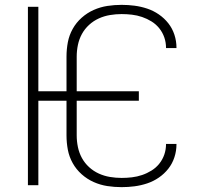

<svg xmlns="http://www.w3.org/2000/svg" viewBox="-20 -763 840 791"><path d="M481 8Q451 8 422 3.5Q393 -1 366 -13Q339 -25 316.5 -45Q294 -65 279.5 -91Q265 -117 259.5 -146Q254 -175 254 -205V-348H138V0H95V-735H138V-387H254V-530Q254 -560 259.5 -589Q265 -618 279.5 -644Q294 -670 316.5 -690Q339 -710 366 -722Q393 -734 422 -738.5Q451 -743 481 -743Q508 -743 534.5 -739.5Q561 -736 586.5 -727.5Q612 -719 634.5 -703.5Q657 -688 673.5 -667Q690 -646 698.5 -620Q707 -594 707 -567V-565H664V-566Q664 -588 657 -608.5Q650 -629 636.5 -646Q623 -663 604.5 -674.5Q586 -686 565.5 -693Q545 -700 523.5 -702.5Q502 -705 481 -705Q457 -705 433 -701Q409 -697 387 -687Q365 -677 347 -660.5Q329 -644 317.5 -623Q306 -602 301 -578Q296 -554 296 -530V-387H552V-348H296V-205Q296 -181 301 -157Q306 -133 317.5 -112Q329 -91 347 -74.5Q365 -58 387 -48Q409 -38 433 -34Q457 -30 481 -30Q502 -30 523.5 -32.5Q545 -35 565.5 -42Q586 -49 604.5 -60.5Q623 -72 636.5 -89Q650 -106 657 -126.5Q664 -147 664 -169V-170H707V-168Q707 -141 698.5 -115Q690 -89 673.5 -68Q657 -47 634.5 -31.5Q612 -16 586.5 -7.5Q561 1 534.5 4.5Q508 8 481 8Z"/></svg>

Font: Iosevka Aile Extralight
Style: Regular
Weight: 200
Designer: Belleve Invis
Foundry: Belleve Invis
Version: Version 31.1.0; ttfautohint (v1.8.4)